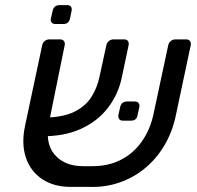

<svg xmlns="http://www.w3.org/2000/svg" viewBox="-20 -725 769 751"><path d="M337 -75Q401 -74 451 -99Q501 -124 534 -170.5Q567 -217 580 -277L638 -548Q640 -558 648 -564.5Q656 -571 666 -571H708Q718 -571 723 -564.5Q728 -558 726 -548L667 -270Q653 -206 622 -154.5Q591 -103 546.5 -66.5Q502 -30 447 -11Q392 8 331 6H256Q191 6 145.5 -24Q100 -54 81.5 -108Q63 -162 78 -233L145 -548Q147 -558 155 -564.5Q163 -571 173 -571H215Q225 -571 230 -564.5Q235 -558 233 -548L173 -253Q154 -167 193 -121Q232 -75 305 -75ZM140 -192 153 -265Q226 -266 270 -287.5Q314 -309 337 -345Q360 -381 369 -424L396 -548Q398 -558 406 -564.5Q414 -571 424 -571H465Q476 -571 480.5 -564.5Q485 -558 483 -548L456 -420Q442 -355 402 -303Q362 -251 296.5 -221Q231 -191 140 -192ZM461 -253Q451 -253 446.5 -259Q442 -265 443 -275L450 -306Q455 -328 477 -328H507Q517 -328 522 -322Q527 -316 525 -306L518 -275Q515 -253 492 -253ZM197 -631Q187 -631 182 -637Q177 -643 179 -653L186 -683Q191 -705 213 -705H243Q253 -705 257.5 -699Q262 -693 260 -683L254 -653Q249 -631 228 -631Z"/></svg>

Font: Rubik
Style: Italic
Weight: 400
Italic angle: -12°
Designer: Hubert and Fischer
Foundry: Hubert and Fischer
Version: Version 2.300;gftools[0.9.30]